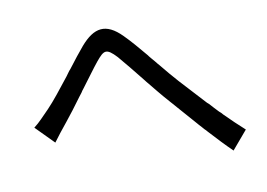

<svg xmlns="http://www.w3.org/2000/svg" viewBox="-68 -742 1136 817"><g transform="rotate(-10 500.0 -334.0)"><path d="M946 -110C918 -135 890 -162 862 -190L855 -198L847 -205C835 -218 822 -231 811 -244L803 -251C764 -293 728 -332 700 -363C678 -387 655 -415 632 -443L625 -451C619 -459 612 -467 605 -475L595 -487L589 -495C559 -531 530 -565 503 -592C437 -659 384 -649 325 -581C304 -556 280 -526 256 -494L249 -486L233 -464C196 -417 160 -371 132 -342C105 -315 86 -293 61 -274L138 -196C153 -217 178 -248 199 -274C220 -300 247 -335 273 -371L280 -380L286 -388C287 -390 288 -391 289 -393L296 -402C325 -440 352 -478 374 -505C409 -547 420 -554 463 -508C488 -479 522 -437 557 -393L564 -384C591 -351 619 -316 646 -286C675 -253 707 -216 740 -179L747 -171L753 -164C757 -160 760 -156 764 -152L771 -144C773 -142 775 -139 778 -137L785 -129C817 -94 849 -60 879 -31L946 -110Z"/></g></svg>

Font: Glow Sans SC Normal Book
Style: Regular
Weight: 500
Designer: Ryoko NISHIZUKA (kana, bopomofo & ideographs); Paul D. Hunt (Latin, Greek & Cyrillic); Sandoll Communications, Soo-young
Version: Version 0.93